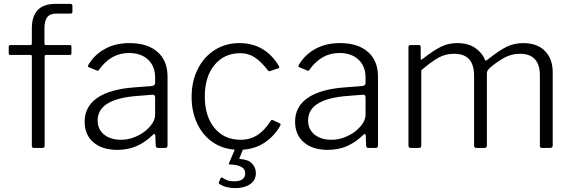

<svg xmlns="http://www.w3.org/2000/svg" viewBox="-20 -762 2943 989"><path d="M348 -521V-487Q348 -479 339 -479H218Q210 -479 210 -471V-13Q210 0 200 0H154Q144 0 144 -12V-471Q144 -479 138 -479H33Q25 -479 25 -487V-521Q25 -530 34 -530H136Q141 -530 142.5 -532Q144 -534 144 -539V-615Q144 -742 265 -742H343Q353 -742 353 -732V-701Q353 -692 343 -692H269Q237 -692 223 -673Q209 -654 209 -616V-538Q209 -530 217 -530H340Q348 -530 348 -521Z M585 10Q506 10 461 -29Q416 -68 416 -135Q416 -213 481.5 -258Q547 -303 673 -312L762 -319Q779 -321 779 -334V-363Q779 -421 742.5 -455Q706 -489 644 -489Q552 -489 491 -404Q488 -399 485 -398Q482 -397 478 -399L437 -416Q433 -418 433 -421Q433 -425 436 -429Q467 -481 521 -510.5Q575 -540 647 -540Q740 -540 791.5 -494.5Q843 -449 843 -368V-13Q843 0 831 0H794Q782 0 782 -13L780 -65Q778 -72 775 -72Q772 -72 767 -67Q727 -28 682.5 -9Q638 10 585 10ZM764 -274 689 -268Q483 -253 483 -142Q483 -96 516 -69Q549 -42 604 -42Q637 -42 669 -54Q701 -66 727 -86Q779 -129 779 -171V-259Q779 -276 764 -274Z M1424 -115Q1393 -61 1344 -28Q1295 5 1231 9L1213 53Q1212 57 1217 57Q1260 60 1279 81Q1298 102 1298 130Q1298 167 1268 187Q1238 207 1192 207Q1143 207 1111 186Q1106 183 1107 178L1117 155Q1120 150 1125 153Q1138 162 1151.5 167Q1165 172 1185 172Q1243 172 1243 131Q1243 109 1224 98Q1205 87 1164 85Q1156 85 1159 80L1189 9Q1123 4 1073 -31.5Q1023 -67 995 -127Q967 -187 967 -263Q967 -343 998.5 -406Q1030 -469 1086 -504.5Q1142 -540 1213 -540Q1345 -540 1416 -423Q1419 -417 1418.5 -414.5Q1418 -412 1413 -410L1371 -396Q1370 -395 1367 -395Q1363 -395 1359 -401Q1323 -447 1290.5 -467.5Q1258 -488 1218 -488Q1135 -488 1085 -427.5Q1035 -367 1035 -265Q1035 -163 1085 -102.5Q1135 -42 1219 -42Q1268 -42 1305.5 -66Q1343 -90 1374 -139Q1380 -147 1386 -143L1421 -127Q1427 -124 1424 -115Z M1669 10Q1590 10 1545 -29Q1500 -68 1500 -135Q1500 -213 1565.5 -258Q1631 -303 1757 -312L1846 -319Q1863 -321 1863 -334V-363Q1863 -421 1826.5 -455Q1790 -489 1728 -489Q1636 -489 1575 -404Q1572 -399 1569 -398Q1566 -397 1562 -399L1521 -416Q1517 -418 1517 -421Q1517 -425 1520 -429Q1551 -481 1605 -510.5Q1659 -540 1731 -540Q1824 -540 1875.5 -494.5Q1927 -449 1927 -368V-13Q1927 0 1915 0H1878Q1866 0 1866 -13L1864 -65Q1862 -72 1859 -72Q1856 -72 1851 -67Q1811 -28 1766.5 -9Q1722 10 1669 10ZM1848 -274 1773 -268Q1567 -253 1567 -142Q1567 -96 1600 -69Q1633 -42 1688 -42Q1721 -42 1753 -54Q1785 -66 1811 -86Q1863 -129 1863 -171V-259Q1863 -276 1848 -274Z M2084 -12V-519Q2084 -530 2094 -530H2137Q2147 -530 2147 -520V-461Q2147 -450 2156 -458Q2213 -502 2251 -521Q2289 -540 2336 -540Q2392 -540 2428.5 -514.5Q2465 -489 2478 -453Q2480 -450 2482 -450Q2485 -450 2492 -455Q2548 -500 2587.5 -520Q2627 -540 2675 -540Q2747 -540 2787 -499.5Q2827 -459 2827 -390V-13Q2827 0 2814 0H2772Q2766 0 2763.5 -2.5Q2761 -5 2761 -12V-373Q2761 -485 2658 -485Q2615 -485 2577.5 -464.5Q2540 -444 2504 -413Q2495 -405 2491.5 -398.5Q2488 -392 2488 -383V-13Q2488 0 2476 0H2434Q2422 0 2422 -12V-373Q2422 -485 2319 -485Q2276 -485 2240.5 -466Q2205 -447 2150 -400V-12Q2150 0 2137 0H2096Q2084 0 2084 -12Z"/></svg>

Font: Libre Franklin Light
Style: Regular
Weight: 300
Designer: Pablo Impallari, Rodrigo Fuenzalida
Foundry: Impallari Type
Version: Version 1.002; ttfautohint (v1.5)